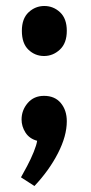

<svg xmlns="http://www.w3.org/2000/svg" viewBox="-20 -474 303 641"><path d="M95 147 50 118Q58 104 70.5 80.5Q83 57 92.5 33.5Q102 10 104 -4Q78 -11 65 -31.5Q52 -52 52 -75Q52 -106 72.5 -130Q93 -154 127 -154Q163 -154 183 -130Q203 -106 203 -69Q203 -20 173.5 37.5Q144 95 95 147ZM127 -287Q97 -287 75 -308Q53 -329 53 -371Q53 -412 75.5 -433Q98 -454 128 -454Q158 -454 180.5 -433Q203 -412 203 -371Q203 -330 180 -308.5Q157 -287 127 -287Z"/></svg>

Font: Yaldevi ExtraLight SemiBold
Style: Regular
Weight: 600
Version: Version 1.100